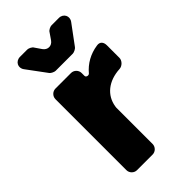

<svg xmlns="http://www.w3.org/2000/svg" viewBox="-235 -829 897 897"><g transform="rotate(-45 213.5 -380.5)"><path d="M163 -597H277C285 -597 301 -605 305 -611L376 -707C394 -731 378 -761 349 -761H300C291 -761 275 -753 271 -745L249 -713C234 -691 206 -691 191 -713L169 -745C165 -753 149 -761 140 -761H92C62 -761 46 -731 64 -707L135 -611C139 -605 155 -597 163 -597ZM207 -539H104C85 -539 69 -523 69 -504V-35C69 -16 85 0 104 0H207C226 0 242 -16 242 -35V-275C242 -275 243 -282 243 -283C253 -346 304 -388 381 -392C399 -393 417 -411 417 -429V-512C417 -534 405 -548 383 -544C335 -537 294 -514 264 -478C257 -471 242 -475 242 -485V-504C242 -523 226 -539 207 -539Z"/></g></svg>

Font: Trueno
Style: RoundBd
Weight: 700
Designer: Julieta Ulanovsky, Jasper
Foundry: Julieta Ulanovsky, Cannot Into Space Fonts
Version: Version 3.001